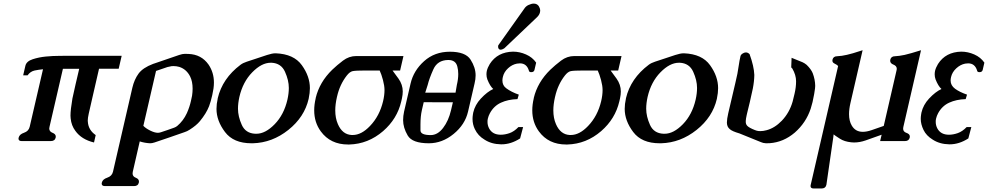

<svg xmlns="http://www.w3.org/2000/svg" viewBox="-20 -772 5475 1064"><path d="M254.4 -69.3Q253.4 -64.5 252.9 -60.1Q252.9 -43 271 -36.1Q289.1 -29.3 289.1 -15.1Q289.1 -12.7 288.6 -9.8Q284.2 9.8 261.2 9.8H100.6Q82.5 9.8 82.5 -3.9Q82.5 -6.8 83.5 -9.8Q87.9 -27.8 113.3 -36.4Q138.7 -44.9 144.5 -69.3L218.3 -388.2Q196.3 -386.2 171.9 -381.3Q147.9 -376 132.8 -354.5H108.4L120.6 -407.2Q126.5 -432.6 161.4 -443.8Q196.3 -455.1 234.6 -458.7Q272.9 -462.4 308.6 -462.4Q342.8 -462.4 356.9 -462.9H654.3L637.7 -391.1H528.8L490.2 -223.1Q477.1 -166 471.7 -141.8Q466.3 -117.7 466.3 -103.5Q466.3 -100.1 466.8 -97.2Q469.7 -51.3 510.3 -23.4L501 17.6Q431.6 1 397.5 -46.9Q375.5 -76.2 371.6 -115.7Q370.6 -122.1 370.6 -130.9Q370.6 -163.6 381.3 -226.1Q382.8 -234.4 398.9 -305.2L418.9 -390.6H328.6Z M715.8 180.2Q714.8 185.1 714.8 189.5Q714.8 206.1 732.4 212.9Q750 219.7 750 233.9Q750 236.8 749.5 239.7Q745.1 259.3 722.7 259.3H562Q543.5 259.3 543.5 245.6Q543.5 242.7 544.4 239.7Q548.8 221.2 574.5 212.6Q600.1 204.1 606 180.2L713.4 -285.6Q724.1 -331.5 747.8 -364Q771.5 -396.5 828.6 -418L837.4 -420.9L972.7 -467.3Q991.2 -473.6 1003.9 -473.6Q1016.6 -473.6 1024.4 -473.1Q1095.7 -470.7 1135.7 -414.1Q1165.5 -370.1 1165.5 -314.5Q1165.5 -298.3 1163.1 -281.2Q1160.2 -262.7 1156.2 -244.6Q1147.9 -208 1138.7 -183.6Q1123 -143.1 1087.4 -100.1Q1068.4 -77.1 1031.7 -53.7Q1017.1 -43.9 1001 -39.1Q959.5 -24.4 918.2 -10.3Q877 3.9 835.9 17.6Q822.8 22 811.5 22Q781.7 20.5 754.4 11.7ZM844.7 -378.9 774.4 -74.7Q786.6 -61.5 811.5 -48.8Q836.9 -36.1 855 -36.1Q862.8 -36.1 871.6 -39.1Q889.6 -44.9 908 -51.3Q926.3 -57.6 945.3 -64.5Q953.6 -67.4 961.9 -73.7Q996.1 -102.5 1015.6 -145Q1030.8 -179.2 1038.1 -212.4Q1042.5 -232.4 1044.4 -241.7Q1047.4 -262.2 1047.4 -280.8Q1047.4 -320.3 1033.7 -348.1Q1013.2 -388.7 973.1 -401.4Q958 -405.8 940.9 -405.8Q935.5 -405.8 930.7 -405.3Q922.4 -404.3 907.7 -400.4Q897 -396.5 875 -389.2Q853 -381.8 844.7 -378.9Z M1690.4 -224.1Q1667 -123 1577.9 -52Q1488.8 19 1381.3 22H1373.5Q1273.9 22 1226.8 -40.5Q1179.7 -103 1179.7 -168.5Q1179.7 -195.8 1186.5 -225.6V-227.1Q1212.4 -337.4 1313 -413.1Q1326.7 -423.3 1347.9 -430.2Q1369.1 -437 1400.4 -447.5Q1431.6 -458 1460 -467.3Q1488.3 -476.6 1506.3 -476.6H1508.3Q1608.4 -472.7 1652.8 -410.6Q1697.3 -348.6 1697.3 -283.7Q1697.3 -256.8 1690.9 -227.1ZM1480 -424.3Q1429.7 -424.3 1377.7 -371.1Q1325.7 -317.9 1306.6 -234.9Q1298.8 -200.2 1298.8 -169.4Q1298.8 -127 1319.8 -80.1Q1340.8 -33.2 1394.5 -30.8H1400.9Q1450.7 -30.8 1502.2 -83.7Q1553.7 -136.7 1572.8 -219.7Q1580.6 -254.4 1580.6 -284.7Q1580.6 -327.1 1559.3 -374.3Q1538.1 -421.4 1485.4 -424.3Z M2006.8 -381.3Q1949.7 -381.3 1933.8 -377.7Q1918 -374 1901.9 -353.5Q1862.8 -303.7 1847.7 -236.3L1847.2 -234.4Q1837.9 -193.8 1837.9 -160.2Q1837.9 -117.2 1852.5 -84Q1877.4 -26.4 1928.7 -23.9H1934.6Q1982.9 -23.9 2030.3 -73.7Q2083.5 -128.9 2103 -211.4Q2110.8 -244.6 2110.8 -272.9Q2110.8 -296.4 2102.3 -328.4Q2093.8 -360.4 2084 -381.3ZM2215.8 -461.4 2197.3 -381.3H2155.3Q2164.6 -369.6 2188.2 -336.4Q2211.9 -303.2 2211.9 -265.1Q2211.9 -247.6 2207.5 -227.1L2203.6 -210Q2181.2 -113.3 2103 -45.4Q2020.5 25.9 1915.5 28.8H1909.2Q1811 28.8 1757.8 -43.9Q1721.2 -93.8 1721.2 -160.6Q1721.2 -192.4 1729.5 -227.5V-229Q1750.5 -316.9 1821.3 -385.7Q1847.2 -410.6 1880.6 -436Q1914.1 -461.4 1954.1 -461.4Z M2511.7 -301.3Q2519.5 -334 2519.5 -361.8Q2519.5 -383.8 2514.6 -402.3Q2505.9 -439.5 2464.8 -439.5H2462.9Q2404.3 -438.5 2381.6 -387.9Q2358.9 -337.4 2350.1 -301.3L2336.4 -258.3H2504.4ZM2328.1 -205.6 2317.9 -161.6Q2310.1 -127.9 2310.1 -82.5Q2310.1 -80.1 2310.1 -77.1Q2310.1 -75.7 2310.1 -49.6Q2310.1 -23.4 2366.7 -23.4Q2405.3 -23.4 2435.5 -63Q2465.8 -102.5 2479.5 -161.6L2489.7 -205.1ZM2473.1 -485.4Q2559.6 -485.4 2587.6 -441.7Q2615.7 -397.9 2615.7 -354.5Q2615.7 -333 2609.9 -309.6L2573.7 -153.3Q2557.1 -81.5 2493.9 -29.8Q2430.7 22 2356.4 22Q2264.6 22 2239.3 -21.2Q2213.9 -64.5 2213.9 -106.4Q2213.9 -128.9 2219.2 -153.3L2255.4 -309.6Q2272 -380.9 2330.3 -433.1Q2388.7 -485.4 2473.1 -485.4Z M2775.4 -504.9Q2771.5 -502 2767.1 -500Q2759.3 -496.6 2754.4 -496.6Q2744.6 -496.6 2741.2 -506.8Q2739.7 -512.2 2740.7 -518.6L2741.7 -521.5L2884.8 -723.1Q2893.6 -737.3 2908.2 -744.1Q2924.8 -752 2937.5 -752Q2962.4 -752 2971.2 -726.6Q2973.6 -719.2 2973.6 -711.9Q2973.6 -707.5 2972.2 -703.1Q2968.8 -689 2956.1 -676.8ZM2878.9 -67.9 2862.3 -4.9Q2811.5 27.8 2759.3 27.8H2756.3Q2703.1 26.9 2664.6 1.5Q2628.9 -19.5 2611.3 -56.6Q2598.6 -83 2598.6 -112.8Q2598.6 -124.5 2600.6 -137.2Q2601.6 -142.6 2602.5 -148.4Q2612.3 -190.9 2644.5 -225.6Q2680.2 -263.7 2713.4 -278.8Q2695.3 -294.9 2680.7 -332Q2675.8 -345.7 2675.8 -359.9Q2675.8 -369.1 2677.7 -378.9Q2682.1 -397.5 2694.3 -417.5Q2736.8 -483.9 2823.2 -485.8Q2859.9 -485.8 2895 -470.2Q2930.7 -454.6 2951.2 -424.8L2941.9 -384.8Q2939 -372.1 2923.8 -372.1Q2911.6 -372.1 2910.6 -381.8Q2898.4 -420.9 2861.3 -420.9Q2853.5 -420.9 2844.7 -419.4Q2817.4 -414.1 2795.4 -393.6Q2772.9 -373 2766.6 -345.2Q2764.2 -335 2764.2 -325.7Q2764.2 -298.3 2785.6 -282.7Q2814 -261.7 2855 -247.6L2847.7 -222.7Q2795.4 -221.2 2756.3 -203.1Q2716.8 -185.1 2694.8 -144.5Q2687 -129.9 2683.6 -115.2Q2681.2 -105.5 2681.6 -96.2Q2681.6 -78.1 2689.9 -61.5Q2708.5 -25.4 2754.9 -25.4Q2778.3 -25.4 2803.7 -34.2Q2829.1 -43 2853 -67.9Z M3215.3 -381.3Q3158.2 -381.3 3142.3 -377.7Q3126.5 -374 3110.4 -353.5Q3071.3 -303.7 3056.2 -236.3L3055.7 -234.4Q3046.4 -193.8 3046.4 -160.2Q3046.4 -117.2 3061 -84Q3085.9 -26.4 3137.2 -23.9H3143.1Q3191.4 -23.9 3238.8 -73.7Q3292 -128.9 3311.5 -211.4Q3319.3 -244.6 3319.3 -272.9Q3319.3 -296.4 3310.8 -328.4Q3302.2 -360.4 3292.5 -381.3ZM3424.3 -461.4 3405.8 -381.3H3363.8Q3373 -369.6 3396.7 -336.4Q3420.4 -303.2 3420.4 -265.1Q3420.4 -247.6 3416 -227.1L3412.1 -210Q3389.6 -113.3 3311.5 -45.4Q3229 25.9 3124 28.8H3117.7Q3019.5 28.8 2966.3 -43.9Q2929.7 -93.8 2929.7 -160.6Q2929.7 -192.4 2938 -227.5V-229Q2959 -316.9 3029.8 -385.7Q3055.7 -410.6 3089.1 -436Q3122.6 -461.4 3162.6 -461.4Z M3952.6 -224.1Q3929.2 -123 3840.1 -52Q3751 19 3643.6 22H3635.7Q3536.1 22 3489 -40.5Q3441.9 -103 3441.9 -168.5Q3441.9 -195.8 3448.7 -225.6V-227.1Q3474.6 -337.4 3575.2 -413.1Q3588.9 -423.3 3610.1 -430.2Q3631.3 -437 3662.6 -447.5Q3693.8 -458 3722.2 -467.3Q3750.5 -476.6 3768.6 -476.6H3770.5Q3870.6 -472.7 3915 -410.6Q3959.5 -348.6 3959.5 -283.7Q3959.5 -256.8 3953.1 -227.1ZM3742.2 -424.3Q3691.9 -424.3 3639.9 -371.1Q3587.9 -317.9 3568.8 -234.9Q3561 -200.2 3561 -169.4Q3561 -127 3582 -80.1Q3603 -33.2 3656.7 -30.8H3663.1Q3712.9 -30.8 3764.4 -83.7Q3815.9 -136.7 3835 -219.7Q3842.8 -254.4 3842.8 -284.7Q3842.8 -327.1 3821.5 -374.3Q3800.3 -421.4 3747.6 -424.3Z M4077.6 -32.7Q4037.1 -44.4 4023.9 -56.6Q4008.8 -69.3 4008.3 -90.8Q4008.3 -92.3 4008.3 -94.2Q4008.3 -111.8 4015.6 -144L4055.2 -313Q4063 -346.7 4066.4 -363.3Q4071.8 -392.6 4074.5 -412.6Q4077.1 -432.6 4083.5 -460.9Q4085.9 -471.7 4102.5 -479Q4107.9 -481.4 4114.3 -481.4Q4124 -481.4 4133.8 -472.2Q4158.2 -405.3 4160.2 -356.9Q4159.7 -321.3 4151.9 -281.2Q4148.4 -265.1 4144.5 -248L4135.3 -206.5Q4128.4 -179.7 4120.6 -146L4117.7 -133.3Q4113.3 -113.8 4112.8 -102.5Q4111.3 -84 4121.6 -74.2Q4131.3 -64 4163.1 -51.3Q4173.8 -46.9 4183.1 -45.9Q4188.5 -45.4 4193.4 -45.4Q4209.5 -45.4 4227.5 -50.3Q4272.9 -62 4312.5 -103Q4355 -147.5 4372.6 -209.5Q4375 -218.8 4383.3 -253.4Q4391.6 -288.6 4391.6 -321.8Q4391.6 -356.4 4370.6 -392.6Q4370.1 -394 4364.7 -398.4L4366.7 -451.7L4427.2 -427.2Q4439 -421.9 4450.2 -412.6Q4475.1 -388.2 4483.9 -366.2Q4497.1 -331.1 4497.6 -296.4Q4497.6 -289.6 4496.6 -282.2Q4494.1 -257.8 4482.9 -206.5Q4478.5 -188.5 4472.7 -169.9Q4446.8 -91.8 4384.3 -37.1Q4321.8 16.1 4245.6 21.5Q4238.3 22 4224.6 22Q4208 21 4196.8 15.6Z M4948.2 -381.3Q4949.2 -386.2 4949.7 -390.1Q4949.7 -406.7 4931.4 -413.8Q4913.1 -420.9 4913.1 -435.1Q4913.1 -438 4913.6 -440.9Q4918 -460.4 4939.9 -460.4Q4962.9 -461.4 4993.2 -467.8Q5025.4 -475.1 5084 -493.7L4985.8 -67.4Q4984.9 -62.5 4984.9 -58.6Q4984.9 -42 5003.4 -35.6Q5022 -29.3 5022 -15.6Q5022 -13.2 5021.5 -9.8Q5017.1 9.8 4994.6 9.8H4857.4L4865.7 -25.4L4777.8 5.9Q4744.6 17.6 4712.9 17.6Q4704.6 17.6 4696.8 16.6Q4659.2 12.7 4634.3 -3.4Q4606 -21.5 4599.6 -27.3L4597.7 -10.7L4559.6 252L4559.1 253.4Q4554.7 272.5 4532.7 272.5H4489.3Q4471.7 272.5 4471.7 258.8Q4471.7 255.9 4472.7 252.4L4624.5 -405.8Q4619.1 -413.1 4604.7 -419.7Q4590.3 -426.3 4593.3 -440.9Q4597.7 -460.4 4619.6 -460.4Q4644.5 -461.4 4673.8 -468.3Q4690.9 -472.2 4707.5 -477.1Q4724.1 -481.9 4760.3 -493.7L4692.9 -201.2Q4685.1 -167.5 4685.1 -139.6Q4685.1 -101.6 4700.2 -76.2Q4720.2 -41.5 4761.2 -41.5Q4783.2 -41.5 4810.1 -50.8L4877.4 -74.2Z M5362.8 -67.9 5346.2 -4.9Q5295.4 27.8 5243.2 27.8H5240.2Q5187 26.9 5148.4 1.5Q5113.3 -20 5097.9 -51.8Q5082.5 -83.5 5082.5 -113.3Q5082.5 -125 5084.5 -137.2Q5085.4 -142.6 5086.4 -148.4Q5096.2 -190.9 5128.4 -225.6Q5164.1 -263.7 5197.3 -278.8Q5179.2 -294.9 5164.6 -332Q5159.7 -345.7 5159.7 -359.9Q5159.7 -369.1 5161.6 -378.9Q5166 -397.5 5178.2 -417.5Q5220.7 -483.9 5307.1 -485.8Q5343.8 -485.8 5379.2 -470.2Q5414.6 -454.6 5435.1 -424.8L5425.8 -384.8Q5422.9 -372.1 5407.7 -372.1Q5395.5 -372.1 5394.5 -381.8Q5382.3 -420.9 5345.2 -420.9Q5337.4 -420.9 5328.6 -419.4Q5301.8 -414.1 5279.3 -393.3Q5256.8 -372.6 5250.5 -345.2Q5248 -335 5248 -325.7Q5248 -298.3 5272.9 -280Q5297.9 -261.7 5338.9 -247.6L5331.5 -222.7Q5279.8 -221.2 5240.2 -203.1Q5200.7 -185.1 5178.7 -144.5Q5170.9 -129.9 5167.5 -115.2Q5165 -105.5 5165.5 -96.2Q5165.5 -78.1 5173.8 -61.5Q5192.4 -25.4 5238.8 -25.4Q5262.2 -25.4 5287.8 -34.4Q5313.5 -43.5 5336.9 -67.9Z"/></svg>

Font: Caudex
Style: Bold
Weight: 700
Italic angle: -13°
Version: Version 1.04